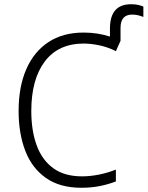

<svg xmlns="http://www.w3.org/2000/svg" viewBox="-20 -878 698 908"><path d="M365 10Q263 10 197 -36.5Q131 -83 99.5 -165Q68 -247 68 -353Q68 -467 104 -550Q140 -633 208.5 -678.5Q277 -724 376 -724Q441 -724 500 -705V-743Q500 -858 600 -858Q620 -858 634.5 -854.5Q649 -851 658 -847V-798Q651 -801 636.5 -805Q622 -809 605 -809Q550 -809 550 -746V-685L528 -636Q491 -655 450.5 -663.5Q410 -672 376 -672Q256 -672 192 -587.5Q128 -503 128 -353Q128 -260 153.5 -190.5Q179 -121 232 -82.5Q285 -44 368 -44Q407 -44 449 -52.5Q491 -61 528 -76V-20Q492 -6 451.5 2Q411 10 365 10Z"/></svg>

Font: Noto Sans Mono Light
Style: Regular
Weight: 300
Designer: Monotype Design Team
Foundry: Monotype Imaging Inc.
Version: Version 2.014; ttfautohint (v1.8.4.7-5d5b)